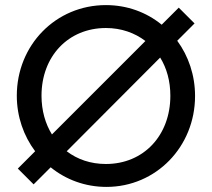

<svg xmlns="http://www.w3.org/2000/svg" viewBox="-20 -724 834 754"><path d="M398 10C593 10 746 -148 746 -347C746 -429 720 -504 676 -564L744 -632L682 -694L615 -627C555 -676 479 -704 396 -704C199 -704 46 -547 46 -348C46 -266 73 -190 118 -130L50 -62L112 0L179 -67C238 -19 314 10 398 10ZM143 -348C143 -503 248 -614 396 -614C456 -614 509 -595 551 -563L184 -196C158 -238 143 -290 143 -348ZM396 -80C336 -80 284 -98 242 -130L609 -498C635 -456 649 -405 649 -348C649 -192 544 -80 396 -80Z"/></svg>

Font: Outfit
Style: Regular
Weight: 400
Designer: Rodrigo Fuenzalida
Foundry: fragTYPE
Version: Version 1.100;gftools[0.9.27]